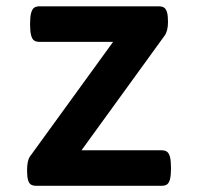

<svg xmlns="http://www.w3.org/2000/svg" viewBox="-20 -600 640 620"><path d="M532.2 -57.1Q532.2 -34.2 529.1 -21.7Q525.9 -9.3 519.5 -4.6Q513.2 0 501.5 0H98.1Q86.4 0 80.1 -3.9Q73.7 -7.8 70.6 -18.6Q67.4 -29.3 67.4 -49.8Q67.4 -82 77.1 -95.2L345.2 -464.8H107.9Q96.2 -464.8 89.8 -469.5Q83.5 -474.1 80.3 -486.6Q77.1 -499 77.1 -522Q77.1 -544.9 80.3 -557.4Q83.5 -569.8 89.8 -574.7Q96.2 -579.6 107.9 -579.6H491.7Q503.4 -579.6 509.8 -575.4Q516.1 -571.3 519.3 -560.5Q522.5 -549.8 522.5 -529.3Q522.5 -499.5 511.2 -484.4L243.2 -114.7H501.5Q513.2 -114.7 519.5 -109.9Q525.9 -105 529.1 -92.5Q532.2 -80.1 532.2 -57.1Z"/></svg>

Font: Courier Prime Sans
Style: Bold
Weight: 700
Designer: Alan Dague-Greene
Foundry: Quote-Unquote Apps
Version: Version 3.020